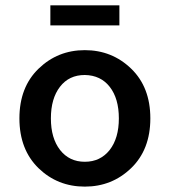

<svg xmlns="http://www.w3.org/2000/svg" viewBox="-20 -692 640 724"><path d="M169.9 -596.2V-671.9H430.2V-596.2ZM299.8 -409.2Q240.2 -409.2 206.1 -364.7Q171.9 -320.3 171.9 -245.6Q171.9 -170.9 206.5 -126.5Q241.2 -82 299.8 -82Q358.4 -82 393.6 -126.5Q428.2 -170.9 428.2 -245.6Q428.2 -320.3 394 -364.3Q359.9 -408.2 299.8 -409.2ZM299.8 -502.9Q402.3 -502.9 474.6 -433.1Q546.9 -363.3 546.9 -245.6Q546.9 -127.9 474.6 -58.1Q402.3 11.7 299.8 11.7Q197.3 11.7 125.5 -57.6Q53.2 -127.9 53.2 -245.6Q53.2 -363.3 125.5 -433.1Q197.8 -502.9 299.8 -502.9Z"/></svg>

Font: SourceCodePro-Semibold
Style: Regular
Weight: 600
Monospace: yes
Designer: Paul D. Hunt
Foundry: Adobe Systems Incorporated
Version: Version 1.009;PS 1.000;hotconv 1.0.70;makeotf.lib2.5.5900